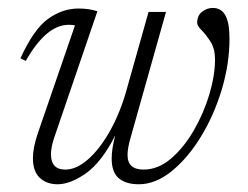

<svg xmlns="http://www.w3.org/2000/svg" viewBox="-20 -456 626 484"><path d="M354.5 -426H398.5L309.5 -110Q301.5 -83 301.5 -65Q301.5 -28.5 342 -28.5Q378.5 -28.5 411 -56.2Q443.5 -84 468.5 -127.2Q493.5 -170.5 507.8 -218.2Q522 -266 522 -306Q522 -333 510.8 -350.8Q499.5 -368.5 488.2 -379.8Q477 -391 477 -398.5Q477 -416.5 489.2 -426.2Q501.5 -436 516.5 -436Q537.5 -436 548 -417.5Q558.5 -399 558.5 -358.5Q558.5 -295 539 -230.2Q519.5 -165.5 486.5 -111.5Q453.5 -57.5 412.8 -24.5Q372 8.5 330 8.5Q297 8.5 279.2 -6.8Q261.5 -22 261.5 -56.5Q261.5 -80.5 270.5 -114.5Q236 -47 196.8 -19.2Q157.5 8.5 125 8.5Q98 8.5 80.5 -7.5Q63 -23.5 63 -57.5Q63 -83.5 75 -119L169 -392Q166.5 -392.5 163 -393Q159.5 -393.5 153.5 -393.5Q96.5 -393.5 45 -302.5L31.5 -309Q65 -382.5 101.2 -408.5Q137.5 -434.5 177.5 -434.5Q205.5 -434.5 225.5 -427.5L117 -110Q108.5 -85.5 108.5 -67Q108.5 -28.5 144.5 -28.5Q173 -28.5 202.8 -55Q232.5 -81.5 258 -127.2Q283.5 -173 299.5 -231Z"/></svg>

Font: Newsreader 16pt Light
Style: Italic
Weight: 300
Italic angle: -17°
Designer: Hugues Gentile
Foundry: Production Type
Version: Version 1.003; ttfautohint (v1.8.3)